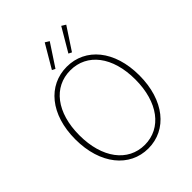

<svg xmlns="http://www.w3.org/2000/svg" viewBox="-244 -995 1136 1136"><g transform="rotate(-45 324.0 -427.0)"><path d="M324 12C480 12 592 -124 592 -332C592 -540 480 -672 324 -672C168 -672 56 -540 56 -332C56 -124 168 12 324 12ZM324 -18C184 -18 90 -142 90 -332C90 -522 184 -642 324 -642C464 -642 558 -522 558 -332C558 -142 464 -18 324 -18ZM268 -710 360 -850 334 -866 248 -720ZM406 -710 498 -850 472 -866 386 -720Z"/></g></svg>

Font: Source Sans Pro ExtraLight
Style: Regular
Weight: 200
Designer: Paul D. Hunt
Foundry: Adobe Systems Incorporated
Version: Version 3.006;hotconv 1.0.111;makeotfexe 2.5.65597